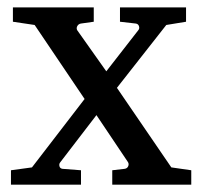

<svg xmlns="http://www.w3.org/2000/svg" viewBox="-20 -502 550 522"><path d="M285.2 0V-39.1L318.8 -43Q325.7 -43.9 328.4 -49.8Q331.1 -55.7 328.1 -61L242.2 -189L144 -61Q140.1 -56.6 141.6 -50.3Q143.1 -43.9 149.9 -43L200.2 -39.1V0H9.8V-39.1L66.9 -46.9L210 -232.9L74.2 -434.1L15.1 -442.9V-481.9H234.9V-442.9L200.2 -438Q193.4 -437 190.2 -431.2Q187 -425.3 189.9 -419.9L269 -308.1L356 -419.9Q359.9 -424.3 357.9 -430.7Q356 -437 349.1 -438L306.2 -442.9V-481.9H485.8V-442.9L432.1 -434.1L297.9 -263.2L445.8 -46.9L500 -39.1V0Z"/></svg>

Font: Tagmukay Beta
Style: Regular
Weight: 400
Designer: Peter Martin
Foundry: SIL International
Version: Version 2.000; dev 82b92eM